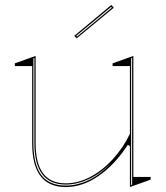

<svg xmlns="http://www.w3.org/2000/svg" viewBox="-20 -741 669 776"><path d="M246 15Q178 15 144 -29Q110 -73 110 -162V-474H40V-485L124 -515V-162Q124 -80 154.5 -40Q185 0 246 0Q295 0 344 -25.5Q393 -51 435 -96.5Q477 -142 505 -200V-474H435V-485L519 -515V-26H589V-15L505 15V-150L497 -156Q443 -74 378 -29.5Q313 15 246 15ZM514 -507 510 -505V7L514 5ZM119 -507 115 -505V-163Q115 -75 147.5 -33Q180 9 246 9Q292 9 339.5 -13.5Q387 -36 434 -87Q387 -39 339 -17Q291 5 246 5Q182 5 150.5 -37Q119 -79 119 -163ZM290 -586 280 -596 430 -721 440 -710ZM288 -596 291 -593 432 -710 429 -713Z"/></svg>

Font: Kalnia Glaze Thin Thin
Style: Regular
Weight: 250
Version: Version 1.110